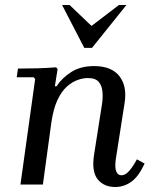

<svg xmlns="http://www.w3.org/2000/svg" viewBox="-20 -740 620 770"><path d="M529 -101 560 -84Q536 -32 506.5 -11Q477 10 442 10Q397 10 372 -20.5Q347 -51 357 -118L389 -322Q393 -347 391 -371.5Q389 -396 376 -411.5Q363 -427 332 -427Q314 -427 292 -419.5Q270 -412 248.5 -393Q227 -374 210.5 -339Q194 -304 186 -249L152 0H62L121 -423L115 -430H47L52 -465Q91 -465 128 -466Q165 -467 205 -470L211 -463L200 -394H207Q228 -427 265.5 -451Q303 -475 357 -475Q427 -475 458.5 -435Q490 -395 480 -329L444 -99Q440 -67 446.5 -52Q453 -37 467 -37Q483 -37 498.5 -55Q514 -73 529 -101ZM457 -720H487L349 -548H318L229 -720H259L347 -636Z"/></svg>

Font: Brygada 1918 Medium
Style: Italic
Weight: 500
Italic angle: -8°
Designer: Mateusz Machalski | Borys Kosmynka | Przemek Hoffer
Foundry: NIEPODLEGLA 2018
Version: Version 3.006